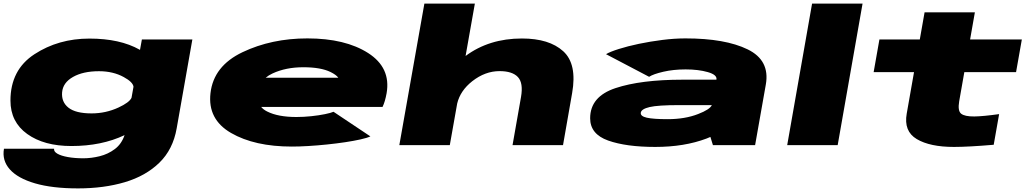

<svg xmlns="http://www.w3.org/2000/svg" viewBox="-26 -805 5688 1065"><path d="M407 240Q264 240 168.2 212Q72.5 184 28.5 134.5Q-15.5 85 -4 20H274Q271.5 35.5 292.2 47.5Q313 59.5 350.8 66.2Q388.5 73 436.5 73Q480.5 73 527 61.5Q573.5 50 611 21.8Q648.5 -6.5 665 -55.5Q538 5 370 5Q218 5 125 -61.8Q32 -128.5 32 -247Q32 -417.5 165 -504.2Q298 -591 470 -591Q639.5 -591 748.5 -529.5Q749.5 -528.5 750.5 -528L761 -586H1041L954 -93Q933.5 24 858 97.5Q782.5 171 666.5 205.5Q550.5 240 407 240ZM714.5 -324Q711 -350 660.5 -377.5Q601.5 -410 523 -410Q435 -410 379 -378.2Q323 -346.5 318.5 -293Q314 -239 354 -207.5Q394 -176 482 -176Q560.5 -176 631 -208.5Q691.5 -236.5 703.5 -262.5Z M1593 8Q1386 8 1255.5 -67.5Q1125 -143 1141.5 -288Q1158.5 -439 1319.2 -515.5Q1480 -592 1679 -592Q1889 -592 2016 -510.8Q2143 -429.5 2118.5 -288Q2110 -241 2096 -212H1422.5Q1435.5 -196.5 1456 -186.5Q1516 -156 1618 -156Q1659 -156 1701 -160.5Q1743 -165 1776.2 -171.8Q1809.5 -178.5 1824 -185L2028.5 -48.5Q2011 -40 1974 -31.8Q1937 -23.5 1888.8 -16.2Q1840.5 -9 1787.5 -3.5Q1734.5 2 1684 5Q1633.5 8 1593 8ZM1448 -374H1850.5Q1839 -390 1807.5 -405.5Q1753.5 -432 1656.5 -432Q1559.5 -432 1485.5 -397.5Q1464 -387.5 1448 -374Z M2189 0 2328 -785H2608L2556.5 -494.5Q2687 -591.5 2869 -591.5Q3020.5 -591.5 3098.2 -520.8Q3176 -450 3147.5 -288.5L3097 0H2817L2864 -267Q2877.5 -344.5 2846.8 -377.5Q2816 -410.5 2745 -410.5Q2665 -410.5 2593.5 -354.5Q2527 -302 2510 -231L2469 0Z M3928.5 0 3914.5 -45.5Q3904 -41 3893 -36.5Q3770 10 3608.5 10Q3447 10 3347.2 -25.5Q3247.5 -61 3247.5 -149Q3247.5 -269.5 3388 -316.2Q3528.5 -363 3760 -363H3948V-364Q3952.5 -390 3900.2 -405Q3848 -420 3777 -420Q3709 -420 3653.2 -407Q3597.5 -394 3574.5 -379L3335.5 -504.5Q3358 -518 3406.2 -533.2Q3454.5 -548.5 3517.5 -561.8Q3580.5 -575 3648 -583.5Q3715.5 -592 3776 -592Q3996.5 -592 4121 -531.2Q4245.5 -470.5 4222 -336.5L4162.5 0ZM3922.5 -222H3743Q3623 -222 3577.5 -211.2Q3532 -200.5 3528.5 -180.5Q3525 -160.5 3561.5 -152.2Q3598 -144 3677 -144Q3774 -144 3846.5 -172.5Q3911.5 -197.5 3922.5 -222Z M4340.5 0 4478.5 -785H4758.5L4620.5 0Z M5265.5 10Q5132.5 10 5059.2 -33.5Q4986 -77 5003.5 -175L5044 -405H4820L4852 -586H5076L5102.5 -736.5H5381.5L5355 -586H5642L5610 -405H5323L5294.5 -243Q5285.5 -190.5 5305.2 -174.5Q5325 -158.5 5378.5 -159Q5425.5 -159.5 5516 -172L5486 -2Q5345.5 10 5265.5 10Z"/></svg>

Font: Anybody UltraExpanded Black
Style: Italic
Weight: 900
Width: 9
Italic angle: -10°
Designer: Tyler Finck
Foundry: Etcetera Type Company
Version: Version 1.010; ttfautohint (v1.8.3) -l 8 -r 50 -G 200 -x 14 